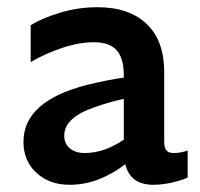

<svg xmlns="http://www.w3.org/2000/svg" viewBox="-20 -502 555 532"><path d="M327 -47Q294 -21 254.5 -5.5Q215 10 173 10Q117 10 81 -23Q45 -56 45 -109Q45 -222 222 -267Q280 -281 323 -287V-294Q323 -341 303 -363Q283 -385 240 -385Q199 -385 151.5 -369Q104 -353 65 -330V-432Q97 -452 147 -467Q197 -482 250 -482Q338 -482 386.5 -435.5Q435 -389 435 -303V-109Q435 -93 441 -85.5Q447 -78 461 -78Q481 -78 500 -85V-10Q483 -2 456 4Q429 10 405 10Q341 10 327 -47ZM215 -78Q269 -78 323 -115V-228Q285 -220 242 -205Q199 -190 178.5 -170.5Q158 -151 158 -126Q158 -104 173.5 -91Q189 -78 215 -78Z"/></svg>

Font: Madhuban Medium
Style: Regular
Weight: 500
Designer: jaikishan Patel
Foundry: MagicType
Version: Version 1.000